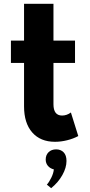

<svg xmlns="http://www.w3.org/2000/svg" viewBox="-20 -724 470 1002"><path d="M267 16Q298 16 330.2 8Q362.5 0 388.5 -14L350 -137Q328.5 -121 304 -121Q259 -121 259 -180V-395.5H371.5V-512H259V-704H105.5V-512H37V-395.5H105.5V-169Q105.5 -81.5 148.2 -32.8Q191 16 267 16ZM247 258Q284 228 305.5 189.5Q327 151 327 116Q327 86 312 70.8Q297 55.5 273 55.5Q248.5 55.5 233.5 70.2Q218.5 85 218.5 108.5Q218.5 128 230.2 141.8Q242 155.5 261 160Q259 180.5 247.5 203.8Q236 227 224.5 239.5Z"/></svg>

Font: Spartan
Style: Bold
Weight: 700
Designer: Matt Bailey, Mirko Velimirovic
Foundry: Matt Bailey
Version: Version 1.003; ttfautohint (v1.8.3)